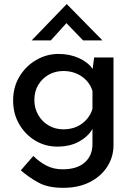

<svg xmlns="http://www.w3.org/2000/svg" viewBox="-20 -694 644 922"><path d="M283 208Q211 208 165 183Q119 158 80 124L140 55Q171 85 204.5 102Q238 119 281 119Q349 119 386 87Q423 55 424 1V-75Q403 -38 359.5 -14Q316 10 255 10Q197 10 149 -19Q101 -48 72 -98Q43 -148 43 -211Q43 -276 73.5 -326.5Q104 -377 154 -406Q204 -435 261 -435Q315 -435 359 -415Q403 -395 425 -363L432 -418H525V3Q525 60 495 106.5Q465 153 411 180.5Q357 208 283 208ZM145 -214Q145 -174 163.5 -142Q182 -110 213.5 -91.5Q245 -73 284 -73Q337 -73 374 -100.5Q411 -128 424 -171V-257Q411 -300 373 -326.5Q335 -353 284 -353Q245 -353 213.5 -335Q182 -317 163.5 -286Q145 -255 145 -214ZM379 -500 299 -583 224 -500H132L300 -674H301L472 -500Z"/></svg>

Font: Reem Kufi Ink
Style: Regular
Weight: 400
Designer: Khaled Hosny
Version: Version 1.7